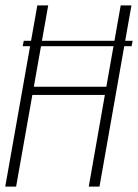

<svg xmlns="http://www.w3.org/2000/svg" viewBox="-34 -695 514 715"><path d="M50.5 -523H456L460 -543H54.5ZM-14.5 0H26L86.5 -341.5H356.5L296.5 0H336.5L455.5 -675H415.5L362 -372H92L145.5 -675H105Z"/></svg>

Font: Anybody SemiCondensed ExtraLight
Style: Italic
Weight: 250
Width: 4
Italic angle: -10°
Version: Version 1.113;gftools[0.9.25]